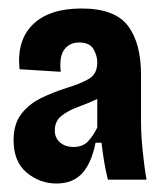

<svg xmlns="http://www.w3.org/2000/svg" viewBox="-20 -692 382 452"><path d="M113 -260Q74 -260 43 -285.5Q12 -311 12 -362Q12 -400 30 -423.5Q48 -447 76.5 -461Q105 -475 137 -485Q170 -495 189.5 -506.5Q209 -518 209 -545Q209 -561 200 -576.5Q191 -592 166 -592Q144 -592 131.5 -575.5Q119 -559 123 -523L26 -529Q19 -597 57.5 -634.5Q96 -672 172 -672Q250 -672 281 -631.5Q312 -591 312 -515V-404Q312 -375 316 -335.5Q320 -296 325 -269H234Q229 -289 225.5 -309.5Q222 -330 219 -356H205Q195 -307 173 -283.5Q151 -260 113 -260ZM153 -346Q175 -346 187.5 -359.5Q200 -373 209 -392V-459Q188 -449 164.5 -440.5Q141 -432 125 -419.5Q109 -407 109 -385Q109 -367 121.5 -356.5Q134 -346 153 -346Z"/></svg>

Font: Bricolage Grotesque 10pt Condensed Bricolage Grotesque 10pt Condensed Regular
Style: Bold
Weight: 700
Width: 3
Designer: Mathieu Triay
Foundry: Atelier Triay
Version: Version 1.000; ttfautohint (v1.8.4.7-5d5b);gftools[0.9.32]